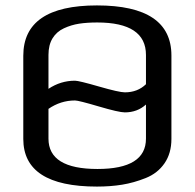

<svg xmlns="http://www.w3.org/2000/svg" viewBox="-20 -679 719 709"><path d="M613 -474V-166Q613 -113 587.5 -76Q562 -39 518 -21.5Q474 -4 431 3Q388 10 338 10Q66 10 66 -166V-473Q66 -659 338 -659Q613 -659 613 -474ZM441 -338Q488 -338 519 -368V-476Q519 -596 339 -596Q301 -596 272 -591.5Q243 -587 216 -574.5Q189 -562 174 -537.5Q159 -513 159 -476V-351Q204 -381 257 -381Q271 -381 345.5 -359.5Q420 -338 441 -338ZM519 -167V-293Q487 -264 441 -264Q419 -264 344.5 -286Q270 -308 257 -308Q204 -308 159 -277V-167Q159 -55 340 -55Q519 -55 519 -167Z"/></svg>

Font: Play
Style: Regular
Weight: 400
Designer: Jonas Hecksher
Foundry: Jonas Hecksher, Playtypeª, e-types AS
Version: Version 1.002